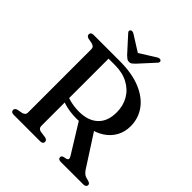

<svg xmlns="http://www.w3.org/2000/svg" viewBox="-236 -1037 1189 1189"><g transform="rotate(45 358.0 -442.5)"><path d="M642.8 -462Q642.8 -413.2 621.3 -373.7Q599.8 -334.3 560.5 -308Q521.2 -281.8 467.3 -271.8Q450.2 -268.9 435.1 -265.7Q419.9 -262.6 404.5 -260.3Q389.1 -258.1 370.8 -258.1Q339.4 -258.1 310.1 -262.5Q280.7 -266.9 256 -275.2Q231.2 -283.5 213.4 -295L217.5 -332.4Q232.2 -322.3 253.6 -314.9Q275 -307.4 300.5 -303.5Q325.9 -299.6 352.3 -299.6Q431.6 -299.6 476.3 -341.4Q521 -383.1 521 -461.5Q521 -519.7 494.9 -564.7Q468.7 -609.8 420.4 -635.6Q372 -661.4 305.9 -661.4H249.8V-72Q249.8 -61.3 255.6 -54.6Q261.4 -47.8 272.7 -45L317 -38.9Q328 -35.6 332.1 -30.8Q336.1 -26 336.1 -18.4Q336.1 0 311.4 0H80.9Q68.2 0 62.2 -5.1Q56.2 -10.1 56.2 -18.4Q56.2 -33.7 75.3 -38.9L108.1 -45Q120.2 -47.9 126.6 -54.6Q133 -61.3 133 -72V-628Q133 -638.7 126.6 -645.4Q120.2 -652.1 108.1 -655L75.3 -661.1Q56.2 -666.3 56.2 -681.6Q56.2 -690.4 62.2 -695.2Q68.2 -700 80.9 -700H309.7Q416.7 -700 491 -669.3Q565.3 -638.6 604.1 -584.8Q642.8 -531.1 642.8 -462ZM381.6 -275.4 497.5 -289.3 635.8 -74.7Q645.1 -60.4 656 -52.2Q666.8 -44 685.8 -39.7Q703.4 -35.5 709 -30.8Q714.6 -26 714.6 -18.4Q714.6 -10.1 708.2 -5.1Q701.7 0 688.7 0H493.5Q468.7 0 468.7 -18.4Q468.7 -24 472.4 -27.9Q476.1 -31.7 483.8 -34.2L502.7 -37.8Q514.1 -41.5 515.6 -48.6Q517.2 -55.7 509.5 -68.2ZM373.3 -801.8 250 -879.4Q232.6 -889.7 222.5 -881.9Q218.2 -878.6 217.7 -872.3Q217.1 -866 224.2 -858.9L316.4 -757.4Q326.3 -747.9 334.3 -742.1Q342.3 -736.3 353.8 -736.3Q365.3 -736.3 373 -742.1Q380.6 -747.9 390 -757.4L482.7 -858.9Q489.5 -866 489.1 -872.3Q488.7 -878.6 484.4 -881.9Q474.1 -889.7 456.7 -879.4L333.4 -801.8Z"/></g></svg>

Font: Fraunces
Style: Regular
Weight: 900
Version: Version 1.000;[b76b70a41]